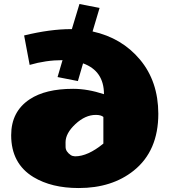

<svg xmlns="http://www.w3.org/2000/svg" viewBox="-20 -926 852 964"><path d="M348.6 -480Q419.9 -480 502 -453.1Q502 -569.8 397 -607.9L371.1 -519L269 -539.1L293.9 -624Q210.9 -624 128.9 -600.1L101.1 -748Q231.9 -779.8 335.9 -779.8H340.8L378.9 -905.8L480 -886.2L444.8 -768.1Q591.8 -735.8 683.1 -626.5Q774.4 -517.1 774.9 -355Q774.9 -168 651.4 -69.3Q542 18.1 376 18.1Q375 18.1 374 18.1Q239.3 18.1 148.4 -36.6Q36.1 -104.5 36.1 -247.1Q36.1 -366.2 129.4 -427.7Q208.5 -480 346.2 -480Q347.2 -480 348.6 -480ZM499 -338.9Q486.8 -349.1 460.9 -349.1Q408.2 -349.1 358.6 -303Q309.1 -256.8 309.1 -211.4Q309.1 -210.9 309.3 -188Q309.6 -165 335 -147.5Q343.8 -141.6 356.9 -141.1Q420.9 -141.1 499 -205.1Z"/></svg>

Font: Fz Rammetto One
Style: Regular
Weight: 400
Designer: Vernon Adams
Foundry: Vernon Adams
Version: Vit hóa bi c Thuy @ FontZin.Com